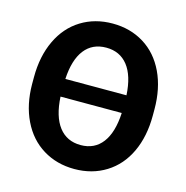

<svg xmlns="http://www.w3.org/2000/svg" viewBox="-107 -822 902 932"><g transform="rotate(15 344.0 -356.0)"><path d="M649.4 -339.4Q649.4 -234.4 612.3 -155.3Q575.2 -76.2 506.1 -33.2Q437 9.8 347.7 9.8Q259.3 9.8 189.9 -32.7Q120.6 -75.2 82.5 -154.1Q44.4 -232.9 43.9 -335.4V-370.6Q43.9 -475.6 81.8 -555.4Q119.6 -635.3 188.7 -678Q257.8 -720.7 346.7 -720.7Q435.5 -720.7 504.6 -678Q573.7 -635.3 611.6 -555.4Q649.4 -475.6 649.4 -371.1ZM347.7 -110.4Q417 -110.4 456.3 -162.1Q495.6 -213.9 500.5 -312.5H192.9Q198.2 -213.9 238 -162.1Q277.8 -110.4 347.7 -110.4ZM346.7 -599.6Q277.3 -599.6 238 -549.1Q198.7 -498.5 193.4 -401.4H500.5Q495.1 -498.5 455.3 -549.1Q415.5 -599.6 346.7 -599.6Z"/></g></svg>

Font: Robotiche
Style: Bold
Weight: 700
Designer: Google
Version: Version 2.001150; 2014